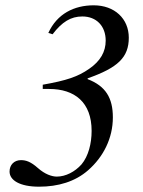

<svg xmlns="http://www.w3.org/2000/svg" viewBox="-20 -696 540 723"><path d="M178 -567C214 -614 247 -634 290 -634C343 -634 378 -598 378 -543C378 -501 358 -466 316 -437C273 -407 231 -393 141 -377V-361H165C261 -361 325 -311 325 -203C325 -156 313 -108 287 -77C262 -49 227 -31 194 -31C175 -31 149 -40 123 -63C96 -87 78 -93 59 -93C33 -93 16 -75 16 -50C16 -17 55 7 127 7C199 7 263 -12 312 -55C369 -105 405 -175 405 -254C405 -327 378 -372 310 -398V-401C424 -441 465 -480 465 -554C465 -626 411 -676 333 -676C259 -676 195 -644 162 -572Z"/></svg>

Font: XITS
Style: Italic
Weight: 400
Italic angle: -16.33°
Designer: MicroPress Inc., with final additions and corrections provided by Coen Hoffman, Elsevier (retired)
Version: Version 1.107